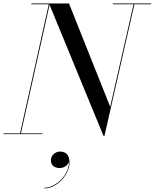

<svg xmlns="http://www.w3.org/2000/svg" viewBox="-55 -770 888 1102"><path d="M-35 -4.5V0H188.5V-4.5H65L229.5 -742.5L539 10H544.5L716.5 -745.5H812.5V-750H593V-745.5H711.5L577.5 -157L341 -750H125V-745.5H225L60 -4.5ZM237 149.5C237 174 252.5 194.5 287 194.5C313 194.5 334.5 179.5 340.5 157.5C343 232.5 267 307.5 199.5 307.5V311.5C271.5 311.5 344 233.5 344 161.5C344 119.5 322 100 290.5 100C260 100 237 123.5 237 149.5Z"/></svg>

Font: Bodoni* 36pt
Style: Italic
Weight: 400
Italic angle: -13°
Version: Version 2.3